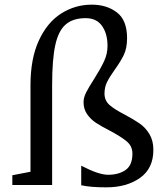

<svg xmlns="http://www.w3.org/2000/svg" viewBox="-20 -795 691 825"><path d="M111 -57V-429Q111 -543 147 -621Q183 -699 243 -737Q303 -775 374 -775Q439 -775 482.5 -741.5Q526 -708 526 -631Q526 -588 512 -559Q498 -530 472 -494Q450 -463 439.5 -441.5Q429 -420 429 -393Q429 -363 450.5 -344Q472 -325 517 -302Q556 -281 580.5 -264Q605 -247 622 -219Q639 -191 639 -151Q639 -71 581.5 -30.5Q524 10 437 10Q368 10 329 1V-83Q404 -44 444 -44Q490 -44 519.5 -64.5Q549 -85 549 -135Q549 -167 524.5 -187.5Q500 -208 451 -234Q414 -253 392 -267.5Q370 -282 354.5 -304Q339 -326 339 -356Q339 -376 350.5 -398.5Q362 -421 384 -455Q413 -501 427.5 -532.5Q442 -564 442 -598Q442 -650 418.5 -683.5Q395 -717 348 -717Q294 -717 262.5 -690Q231 -663 217.5 -601Q204 -539 204 -429V0H33V-42Z"/></svg>

Font: Martel DemiBold
Style: Regular
Weight: 600
Designer: Dan Reynolds
Foundry: Dan Reynolds
Version: Version 1.001; ttfautohint (v1.1) -l 5 -r 5 -G 72 -x 0 -D la